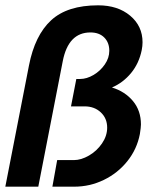

<svg xmlns="http://www.w3.org/2000/svg" viewBox="-23 -702 594 722"><path d="M346 -682Q420 -682 466.5 -643Q513 -604 513 -543Q513 -529 510 -514Q500 -464 470 -427.5Q440 -391 398 -373Q447 -358 477 -322Q507 -286 507 -234Q507 -224 503 -198Q492 -141 456 -96Q420 -51 367.5 -25.5Q315 0 256 0H174L192 -100H255Q282 -100 311.5 -117Q341 -134 360.5 -162.5Q380 -191 380 -222Q380 -257 356 -279.5Q332 -302 295 -302H244L264 -405H278Q303 -405 328.5 -420Q354 -435 371 -459.5Q388 -484 388 -511Q388 -542 369 -561Q350 -580 317 -580Q234 -580 213 -472L121 0H-3L86 -456Q108 -569 169 -625.5Q230 -682 346 -682Z"/></svg>

Font: Teachers SemiBold
Style: Italic
Weight: 600
Designer: Alfredo Marco Pradil & Chank Diesel
Version: Version 0.009